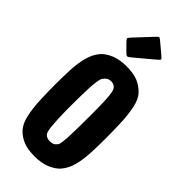

<svg xmlns="http://www.w3.org/2000/svg" viewBox="-300 -1008 1073 1073"><g transform="rotate(45 236.5 -472.0)"><path d="M331.7 -893.1Q349.6 -877.8 349.6 -873.6Q349.6 -869.3 331.7 -854L227.2 -766.5Q211 -752.9 205.1 -751.2Q199.1 -749.5 183.8 -764.8L149.8 -798.8Q133.7 -814.9 132 -820.5Q130.3 -826 145.6 -842.1L234.8 -937.3Q246.7 -950.1 251.8 -953.1Q256.9 -956 270.5 -944.1ZM233 10Q176 10 141 -5Q106 -20 81 -47Q57 -74 46 -124Q35 -174 32.5 -235.5Q30 -297 30 -357Q30 -416 32.5 -471Q35 -526 47 -573Q59 -620 87 -653Q108 -677 147 -693.5Q186 -710 240 -710Q297 -710 332 -695Q367 -680 392 -653Q417 -627 427.5 -576.5Q438 -526 440.5 -465Q443 -404 443 -343Q443 -285 440.5 -229.5Q438 -174 426.5 -127.5Q415 -81 386 -47Q365 -23 326 -6.5Q287 10 233 10ZM239 -590Q211 -590 193 -563Q187 -554 183.5 -529.5Q180 -505 178.5 -473.5Q177 -442 176.5 -410Q176 -378 176 -354Q176 -329 176 -297Q176 -265 177.5 -233.5Q179 -202 181.5 -176.5Q184 -151 188 -139Q193 -123 205.5 -116.5Q218 -110 234 -110Q248 -110 258 -114.5Q268 -119 278 -132Q283 -138 286 -162.5Q289 -187 290 -220.5Q291 -254 291.5 -288Q292 -322 292 -346Q292 -371 292 -403.5Q292 -436 291 -468Q290 -500 287.5 -525Q285 -550 281 -561Q270 -590 239 -590Z"/></g></svg>

Font: Railroad Gothic CC
Style: Bold
Weight: 700
Designer: indestructible type*
Foundry: Cowboy Collective
Version: Version 1.000